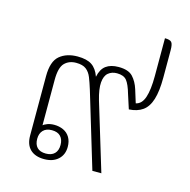

<svg xmlns="http://www.w3.org/2000/svg" viewBox="-96 -727 818 826"><g transform="rotate(15 312.5 -313.5)"><path d="M171 5Q131 5 109 -16Q87 -37 87 -77V-342Q87 -408 117.5 -433.5Q148 -459 197 -459Q238 -459 260.5 -444Q283 -429 295 -395Q302 -430 323 -445.5Q344 -461 379 -461Q423 -461 442.5 -440Q462 -419 472 -387L490 -329Q516 -334 527.5 -368Q539 -402 539 -464V-632Q561 -632 568.5 -624Q576 -616 576 -588V-466Q576 -406 564.5 -369Q553 -332 529 -315Q505 -298 468 -296L448 -358Q436 -400 422.5 -416.5Q409 -433 379 -433Q356 -433 340.5 -420Q325 -407 322.5 -377.5Q320 -348 334 -300L425 0H385L284 -335Q275 -364 266.5 -385.5Q258 -407 242.5 -419Q227 -431 198 -431Q166 -431 146.5 -411Q127 -391 127 -336V-131L125 -132Q132 -139 145.5 -144Q159 -149 176 -149Q198 -149 216.5 -140.5Q235 -132 245.5 -114.5Q256 -97 256 -72Q256 -37 233 -16Q210 5 171 5ZM172 -20Q197 -20 210.5 -33.5Q224 -47 224 -72Q224 -96 211 -110Q198 -124 172 -124Q147 -124 133.5 -110Q120 -96 120 -72Q120 -47 133 -33.5Q146 -20 172 -20Z"/></g></svg>

Font: Noto Serif Thai ExtraLight
Style: Regular
Weight: 250
Version: Version 2.001